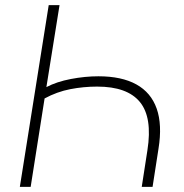

<svg xmlns="http://www.w3.org/2000/svg" viewBox="-20 -725 714 745"><path d="M57 0 169 -705H211L160 -387Q200 -408 255 -418.5Q310 -429 362 -429Q452 -429 509 -397.5Q566 -366 588 -303.5Q610 -241 595 -148L572 0H530L552 -142Q572 -269 523 -329Q474 -389 357 -389Q304 -389 252.5 -379Q201 -369 153 -343L99 0Z"/></svg>

Font: Mulish ExtraLight
Style: Italic
Weight: 200
Italic angle: -9°
Designer: Vernon Adams
Foundry: Vernon Adams
Version: Version 3.603